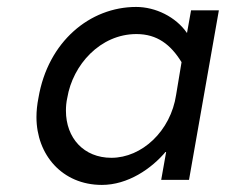

<svg xmlns="http://www.w3.org/2000/svg" viewBox="-20 -518 650 553"><path d="M373 -419.9C432.6 -419.9 471.7 -389.6 502.9 -338.9L487.3 -245.1C471.7 -140.6 388.7 -63.5 300.8 -63.5C221.7 -63.5 169.9 -120.1 169.9 -199.2C169.9 -210.9 170.9 -223.6 173.8 -236.3C189.5 -331.1 268.6 -419.9 373 -419.9ZM372.1 -498C239.3 -498 118.2 -398.4 90.8 -236.3C86.9 -216.8 85 -198.2 85 -180.7C85 -72.3 159.2 14.6 273.4 14.6C347.7 14.6 416 -31.2 459 -83L444.3 0H524.4L610.4 -488.3H530.3L518.6 -422.9C486.3 -469.7 427.7 -498 372.1 -498Z"/></svg>

Font: Sen-gleads
Style: Italic
Weight: 400
Designer: Kosal Sen, Philatype
Foundry: Philatype
Version: Version 1.004; ttfautohint (v1.8.3)